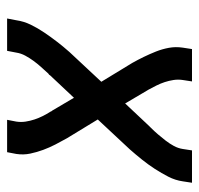

<svg xmlns="http://www.w3.org/2000/svg" viewBox="-30 -530 560 540"><g transform="rotate(-90 250.0 -260.0)"><path d="M6 0 10 -26Q13 -47 23 -66.5Q33 -86 45 -104.5Q57 -123 71 -140.5Q85 -158 100 -175L184 -265L131 -352Q122 -368 113.5 -384.5Q105 -401 98.5 -418.5Q92 -436 88 -455Q84 -474 87 -494L92 -520H183L178 -494Q176 -481 178 -468Q180 -455 184 -443Q188 -431 193.5 -420Q199 -409 206 -398Q206 -397 207 -395.5Q208 -394 209 -393L245 -332L308 -399Q309 -401 310 -402Q311 -403 313 -404Q322 -414 331.5 -424.5Q341 -435 349 -446Q357 -457 363.5 -469Q370 -481 372 -494L377 -520H468L463 -494Q460 -473 450.5 -453.5Q441 -434 428.5 -415.5Q416 -397 402.5 -379.5Q389 -362 374 -345L290 -255L343 -168Q352 -152 360 -135.5Q368 -119 375 -101.5Q382 -84 385.5 -65Q389 -46 386 -26L382 0H291L295 -26Q297 -39 295 -52Q293 -65 289 -77Q285 -89 279.5 -100Q274 -111 268 -122Q267 -123 266.5 -124.5Q266 -126 265 -127L229 -188L166 -121Q164 -119 163 -118Q162 -117 161 -116Q151 -106 142 -95.5Q133 -85 124.5 -74Q116 -63 109.5 -51Q103 -39 101 -26L97 0Z"/></g></svg>

Font: Iosevka Term Curly Md Obl
Style: Regular
Weight: 500
Italic angle: -9°
Designer: Belleve Invis
Foundry: Belleve Invis
Version: Version 32.3.0